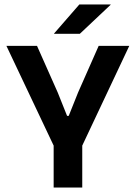

<svg xmlns="http://www.w3.org/2000/svg" viewBox="-20 -846 612 866"><path d="M228.5 -175.5 9 -639H147L240.5 -428.5L282.5 -323.5H290L332 -428.5L425 -639H563L344.5 -175.5ZM222 0V-294.5H351V0ZM338 -826H479V-824.5L340 -693.5H224V-695Z"/></svg>

Font: Anek Telugu SemiBold
Style: Regular
Weight: 600
Designer: Omkar Bhoir (Telugu), Yesha Goshar (Latin)
Foundry: Ek Type
Version: Version 1.003